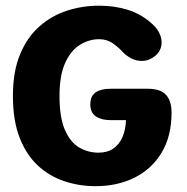

<svg xmlns="http://www.w3.org/2000/svg" viewBox="-20 -645 659 676"><path d="M316.5 10.5Q259 10.5 206.5 -7Q154 -24.5 113.2 -62.2Q72.5 -100 49 -160.5Q25.5 -221 25.5 -307.5Q25.5 -393.5 50.8 -454Q76 -514.5 119 -552.2Q162 -590 216.2 -607.5Q270.5 -625 328 -625Q383 -625 428.8 -610.8Q474.5 -596.5 510 -566Q530 -549.5 539.5 -531.5Q549 -513.5 549 -496Q549 -467.5 527.2 -449Q505.5 -430.5 479 -430.5Q460 -430.5 442.8 -439.2Q425.5 -448 413 -461Q399.5 -476.5 378.2 -491.8Q357 -507 329 -507Q294 -507 262 -487.5Q230 -468 209.8 -424.2Q189.5 -380.5 189.5 -307.5Q189.5 -230.5 208.8 -187Q228 -143.5 259.2 -125.5Q290.5 -107.5 326.5 -107.5Q358 -107.5 379 -122Q400 -136.5 411.2 -162.5Q422.5 -188.5 423.5 -222H370Q337 -222 317.5 -235.2Q298 -248.5 298 -277.5Q298 -307 316.8 -319.8Q335.5 -332.5 368.5 -332.5H500.5Q545 -332.5 564.5 -311Q584 -289.5 584 -249Q584 -165 548.8 -107Q513.5 -49 453 -19.2Q392.5 10.5 316.5 10.5Z"/></svg>

Font: Sono ExtraLight Monospace
Style: Bold
Weight: 700
Version: Version 2.112